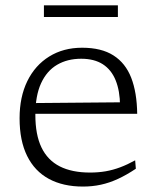

<svg xmlns="http://www.w3.org/2000/svg" viewBox="-20 -676 576 706"><path d="M282 -500.5Q353 -500.5 397.2 -472.2Q441.5 -444 462.5 -390Q483.5 -336 484.5 -257.5H103.5L100.5 -297L446.5 -300L421.5 -286.5Q421 -342 405.2 -380.8Q389.5 -419.5 358 -439.8Q326.5 -460 278.5 -460Q228 -460 190 -437.8Q152 -415.5 131 -369.8Q110 -324 110 -253.5Q110 -180.5 132.5 -133.8Q155 -87 199.8 -64.2Q244.5 -41.5 311 -41.5Q341.5 -41.5 368.8 -46.2Q396 -51 422.5 -61Q449 -71 477 -86.5L479.5 -55.5Q445 -32.5 413.5 -18Q382 -3.5 350.8 3.2Q319.5 10 285 10Q212 10 159.8 -18.2Q107.5 -46.5 79.8 -102.5Q52 -158.5 52 -241Q52 -319.5 80.5 -377.8Q109 -436 161 -468.2Q213 -500.5 282 -500.5ZM141.5 -613.5V-656.5H413.5V-613.5Z"/></svg>

Font: Newsreader 9pt Light
Style: Regular
Weight: 300
Designer: Hugues Gentile
Foundry: Production Type
Version: Version 1.003